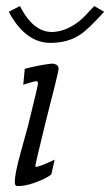

<svg xmlns="http://www.w3.org/2000/svg" viewBox="-20 -607 365 636"><path d="M174 -378Q173 -365 132 -206Q95 -56 97 -55Q104 -51 161 -78L150 -29Q132 -15 93 -1Q58 11 35 9Q29 8 29 -5Q29 -31 48 -100L72 -187Q106 -324 106 -331Q106 -338 99 -338Q96 -338 77 -332.5Q58 -327 57 -326L62 -379Q107 -391 149 -396Q160 -397 167.5 -392Q175 -387 174 -378ZM292 -587 325 -568Q271 -509 248 -494Q207 -465 147 -465Q64 -465 9 -568L46 -587Q90 -500 154 -501Q201 -503 245 -539Q253 -544 292 -587Z"/></svg>

Font: GFS Neohellenic Rg
Style: Italic
Weight: 400
Italic angle: -12°
Designer: Takis Katsoulidis and George D. Matthiopoulos
Foundry: Takis Katsoulidis and George D. Matthiopoulos
Version: Version 1.0